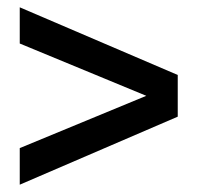

<svg xmlns="http://www.w3.org/2000/svg" viewBox="-20 -593 541 525"><path d="M34 -88V-188L380 -331L34 -474V-573L466 -388V-274Z"/></svg>

Font: Montserrat Medium
Style: Regular
Weight: 500
Designer: Julieta Ulanovsky
Foundry: Julieta Ulanovsky
Version: Version 6.001